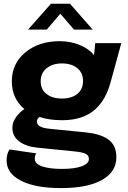

<svg xmlns="http://www.w3.org/2000/svg" viewBox="-20 -757 670 1007"><path d="M127 -601.6 247.1 -737.3H347.2L466.3 -601.6H368.2L296.4 -685.1L225.1 -601.6ZM426.8 -63Q465.3 -59.1 493.9 -50.8Q522.5 -42.5 544.9 -27.6Q567.4 -12.7 578.9 11Q590.3 34.7 590.3 67.4Q590.3 144.5 514.6 187Q439 229.5 300.3 229.5Q165 229.5 89.8 190.7Q14.6 151.9 14.6 85.4Q14.6 51.8 29.3 26.9L170.4 47.4Q162.6 57.6 162.6 76.7Q162.6 102.5 201.2 115.7Q239.7 128.9 305.2 128.9Q371.6 128.9 408.9 115Q446.3 101.1 446.3 77.1Q446.3 57.1 428 49.1Q409.7 41 374.5 37.6L173.3 17.1Q115.7 11.2 80.3 -15.6Q44.9 -42.5 44.9 -86.4Q44.9 -116.2 64.2 -142.8Q83.5 -169.4 107.9 -185.1Q42 -240.2 42 -330.6Q42 -423.8 113 -482.4Q184.1 -541 293 -541Q350.1 -541 398.7 -520.8Q447.3 -500.5 473.1 -467.8L479.5 -530.8H616.2L560.5 -327.1Q547.9 -281.2 528.6 -246.1Q509.3 -210.9 479.2 -183.3Q449.2 -155.8 405.5 -141.1Q361.8 -126.5 305.7 -126.5Q239.3 -126.5 186.5 -143.6Q173.3 -131.3 173.3 -119.1Q173.3 -87.9 240.2 -81.5ZM304.7 -240.2Q355.5 -240.2 385.5 -264.4Q415.5 -288.6 415.5 -332.5Q415.5 -375 385.3 -399.7Q355 -424.3 304.7 -424.3Q255.9 -424.3 224.6 -399.2Q193.4 -374 193.4 -331.1Q193.4 -288.1 223.9 -264.2Q254.4 -240.2 304.7 -240.2Z"/></svg>

Font: Epilogue
Style: Bold
Weight: 700
Designer: Tyler Finck
Foundry: Etcetera Type Co
Version: Version 2.112